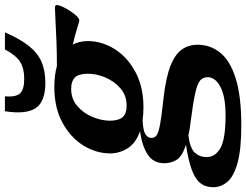

<svg xmlns="http://www.w3.org/2000/svg" viewBox="-202 -640 1002 781"><g transform="rotate(-90 298.5 -249.0)"><path d="M179.5 232Q81.5 232 26.8 216.8Q-28 201.5 -50 175.5Q-72 149.5 -72 117.5Q-72 87.5 -56.5 66.8Q-41 46 -3.5 31.5Q34 17 100.5 7Q53.5 -8.5 39.5 -31Q25.5 -53.5 25.5 -80.5Q25.5 -125.5 60.5 -148.5Q95.5 -171.5 155.5 -180Q107.5 -197 86.8 -229.5Q66 -262 65.5 -300.5Q65.5 -359 98.2 -411.2Q131 -463.5 191.5 -496Q252 -528.5 335 -528.5Q384 -528.5 421 -518Q475.5 -518 524.8 -520Q574 -522 609.8 -524Q645.5 -526 659 -526Q669 -526 669 -518.5Q669 -510.5 662.2 -495.5Q655.5 -480.5 645.2 -464.8Q635 -449 624.5 -438Q614 -427 606 -427Q601 -427 576.8 -435Q552.5 -443 508 -453.5Q522 -427 522.5 -393.5Q522.5 -335 489.8 -283Q457 -231 396.5 -198.5Q336 -166 253.5 -166Q225 -166 200.5 -169.5Q158.5 -167.5 143.5 -158Q128.5 -148.5 128.5 -133Q128.5 -120.5 139.2 -112.5Q150 -104.5 184.2 -98.2Q218.5 -92 288.5 -84.5Q373 -75 420.5 -56.5Q468 -38 487.8 -10.2Q507.5 17.5 507.5 54.5Q507.5 106 475.2 146.2Q443 186.5 371 209.2Q299 232 179.5 232ZM261 -234.5Q301 -234.5 330 -259.5Q359 -284.5 374.5 -321.2Q390 -358 389.5 -393Q389.5 -428.5 374.8 -444.2Q360 -460 327.5 -460Q287 -460 258 -435Q229 -410 213.8 -373.2Q198.5 -336.5 198.5 -301.5Q199 -265.5 213.8 -249.8Q228.5 -234 261 -234.5ZM50.5 91.5Q50.5 126 87.2 147Q124 168 220 168Q296.5 168 336 147.2Q375.5 126.5 375.5 95Q375.5 77 362.8 65.2Q350 53.5 311.2 44.8Q272.5 36 194.5 26Q163 22.5 138 17Q86 23.5 68.2 43.2Q50.5 63 50.5 91.5ZM369 -651Q412 -651 438.2 -667.8Q464.5 -684.5 488.5 -729.5H558Q530.5 -666.5 501.5 -630.8Q472.5 -595 436.5 -580Q400.5 -565 352.5 -565Q275.5 -565 249.5 -604.5Q223.5 -644 237 -729.5H297.5Q294 -684.5 309.8 -667.8Q325.5 -651 369 -651Z"/></g></svg>

Font: Newsreader 6pt SemiBold
Style: Italic
Weight: 600
Italic angle: -17°
Designer: Hugues Gentile
Foundry: Production Type
Version: Version 1.003; ttfautohint (v1.8.3)